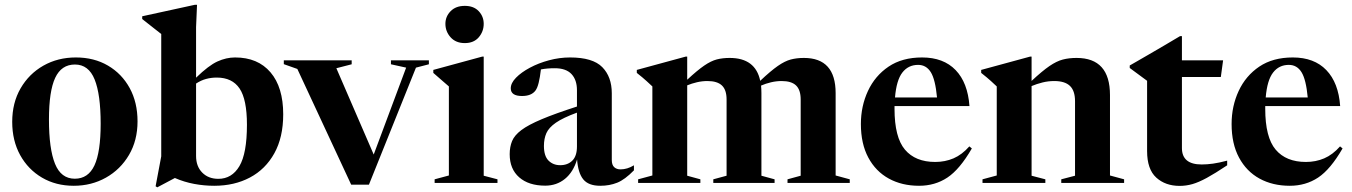

<svg xmlns="http://www.w3.org/2000/svg" viewBox="-20 -764 5648 802"><path d="M288 12Q213.5 12 155.5 -22Q97.5 -56 64.2 -116.2Q31 -176.5 31 -255Q31 -334.5 66 -395Q101 -455.5 161.2 -489.8Q221.5 -524 297 -524Q373 -524 431 -490Q489 -456 521.8 -396Q554.5 -336 554.5 -257Q554.5 -177.5 518.8 -116.8Q483 -56 422.5 -22Q362 12 288 12ZM292.5 -17.5Q348.5 -17.5 374.5 -73.2Q400.5 -129 400.5 -247Q400.5 -370 375.2 -432.2Q350 -494.5 293 -494.5Q236.5 -494.5 210.5 -438.8Q184.5 -383 184.5 -265Q184.5 -142 209.8 -79.8Q235 -17.5 292.5 -17.5Z M875 12Q832.5 12 791 4.2Q749.5 -3.5 710.5 -20.5L637 18.5L630 14L653.5 -111V-622Q643.5 -629.5 623.5 -645.5Q603.5 -661.5 574 -684.5V-696L794 -744H803L799 -650.5V-439.5Q851.5 -490.5 888.2 -507.2Q925 -524 962 -524Q1057 -524 1110 -461.8Q1163 -399.5 1163 -286.5Q1163 -190.5 1126 -123.8Q1089 -57 1024 -22.5Q959 12 875 12ZM799 -112.5Q799 -69 824.8 -43Q850.5 -17 892 -17Q948.5 -17 980 -70Q1011.5 -123 1011.5 -243Q1011.5 -348.5 980.8 -394.2Q950 -440 885.5 -440Q862 -440 840.8 -434.2Q819.5 -428.5 799 -415Z M1717.5 -481.5 1521 7.5H1447L1222 -476L1165.5 -496V-512H1449V-495.5L1385 -479L1541 -118.5L1676.5 -481.5L1613 -495.5V-512H1771.5V-495.5Z M1921.5 -584Q1884 -584 1862.2 -608.2Q1840.5 -632.5 1840.5 -664.5Q1840.5 -695 1862.2 -717.2Q1884 -739.5 1921.5 -739.5Q1959 -739.5 1979.8 -717.2Q2000.5 -695 2000.5 -664.5Q2000.5 -632.5 1979.8 -608.2Q1959 -584 1921.5 -584ZM2000.5 -527.5V-30L2058 -15V0H1795.5V-15L1855 -31V-403Q1846.5 -410.5 1829.8 -424.8Q1813 -439 1790 -459.5V-472L1994 -527.5Z M2628 -52.5Q2590 -13.5 2558 -0.8Q2526 12 2487.5 12Q2438 12 2416.2 -15Q2394.5 -42 2390.5 -98Q2374.5 -45 2339.8 -16.8Q2305 11.5 2257.5 11.5Q2188.5 11.5 2148.8 -23.2Q2109 -58 2109 -120Q2109 -150.5 2119 -174.8Q2129 -199 2158 -220.8Q2187 -242.5 2242.8 -266Q2298.5 -289.5 2390 -319V-387Q2390 -430.5 2367 -454.8Q2344 -479 2297.5 -479Q2264.5 -479 2239.5 -474Q2235.5 -440 2230 -418Q2224.5 -396 2216.5 -385.5Q2199.5 -363 2160.5 -363Q2113.5 -363 2113.5 -395Q2113.5 -417 2135.5 -439.5Q2157.5 -462 2193.5 -481.2Q2229.5 -500.5 2273.2 -512.2Q2317 -524 2361 -524Q2456 -524 2495.8 -483.5Q2535.5 -443 2535.5 -374.5V-96Q2535.5 -75 2545.5 -65.8Q2555.5 -56.5 2572 -56.5Q2600 -56.5 2628 -73.5ZM2252 -154.5Q2252 -112.5 2271.2 -93.2Q2290.5 -74 2320 -74Q2351.5 -74 2370.8 -93.2Q2390 -112.5 2390 -152V-293.5Q2331.5 -272 2302 -251.5Q2272.5 -231 2262.2 -207.8Q2252 -184.5 2252 -154.5Z M3160.5 -375V-30L3215.5 -15V0H2959.5V-15L3015 -30V-348.5Q3015 -388.5 2995.5 -407Q2976 -425.5 2935 -425.5Q2913 -425.5 2891.5 -420.5Q2870 -415.5 2850.5 -407.5V-30L2905.5 -15V0H2645.5V-15L2705 -31V-403Q2696.5 -411 2681.2 -425Q2666 -439 2640 -459.5V-472L2844 -527.5H2850.5V-431Q2893 -470.5 2921.5 -490Q2950 -509.5 2974.2 -515.8Q2998.5 -522 3028 -522Q3135.5 -522 3155.5 -426.5Q3199.5 -468 3229 -488.5Q3258.5 -509 3283.2 -515.5Q3308 -522 3338 -522Q3470.5 -522 3470.5 -375V-31L3529.5 -15V0H3269.5V-15L3324.5 -30V-348.5Q3324.5 -388.5 3305.2 -407Q3286 -425.5 3245 -425.5Q3222.5 -425.5 3200.5 -420.2Q3178.5 -415 3159 -406.5Q3160.5 -391.5 3160.5 -375Z M3831.5 -524Q3921 -524 3971.8 -471.2Q4022.5 -418.5 4029.5 -321H3716.5Q3716.5 -315.5 3716.5 -309.5Q3716.5 -190.5 3760 -139Q3803.5 -87.5 3886.5 -87.5Q3927.5 -87.5 3962.8 -102.5Q3998 -117.5 4029 -152.5L4039.5 -144Q3989 -56.5 3937.2 -22.2Q3885.5 12 3819 12Q3747.5 12 3692.8 -18Q3638 -48 3607 -105.8Q3576 -163.5 3576 -246Q3576 -320.5 3605.5 -384Q3635 -447.5 3691.8 -485.8Q3748.5 -524 3831.5 -524ZM3815 -493Q3774 -493 3749.2 -461Q3724.5 -429 3718.5 -357H3894Q3887 -432 3868 -462.5Q3849 -493 3815 -493Z M4413 -15 4470.5 -30V-341Q4470.5 -385 4449.2 -405.2Q4428 -425.5 4383.5 -425.5Q4358.5 -425.5 4334.5 -419.5Q4310.5 -413.5 4289 -404.5V-30L4346.5 -15V0H4084V-15L4143.5 -31V-403Q4135 -411 4119.8 -425Q4104.5 -439 4078.5 -459.5V-472L4282.5 -527.5H4289V-426Q4333.5 -467.5 4363.5 -488Q4393.5 -508.5 4419.2 -515.2Q4445 -522 4477 -522Q4616.5 -522 4616.5 -367V-31L4675.5 -15V0H4413Z M4917 -145.5Q4917 -77 4999.5 -77Q5022 -77 5047 -80.5Q5072 -84 5106 -93V-73.5Q5055 -39.5 5021 -21Q4987 -2.5 4960.8 5Q4934.5 12.5 4907.5 12.5Q4848 12.5 4809.8 -22.2Q4771.5 -57 4771.5 -133V-426.5L4699 -480V-490.5Q4706 -494.5 4727.8 -507Q4749.5 -519.5 4780 -537.2Q4810.5 -555 4844.5 -574.8Q4878.5 -594.5 4909 -613H4917V-512H5089L5079.5 -442.5H4917Z M5380 -524Q5469.5 -524 5520.2 -471.2Q5571 -418.5 5578 -321H5265Q5265 -315.5 5265 -309.5Q5265 -190.5 5308.5 -139Q5352 -87.5 5435 -87.5Q5476 -87.5 5511.2 -102.5Q5546.5 -117.5 5577.5 -152.5L5588 -144Q5537.5 -56.5 5485.8 -22.2Q5434 12 5367.5 12Q5296 12 5241.2 -18Q5186.5 -48 5155.5 -105.8Q5124.5 -163.5 5124.5 -246Q5124.5 -320.5 5154 -384Q5183.5 -447.5 5240.2 -485.8Q5297 -524 5380 -524ZM5363.5 -493Q5322.5 -493 5297.8 -461Q5273 -429 5267 -357H5442.5Q5435.5 -432 5416.5 -462.5Q5397.5 -493 5363.5 -493Z"/></svg>

Font: Newsreader Display SemiBold
Style: Regular
Weight: 600
Designer: Hugues Gentile
Foundry: Production Type
Version: Version 1.001